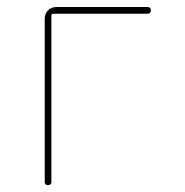

<svg xmlns="http://www.w3.org/2000/svg" viewBox="-20 -540 540 560"><path d="M110.4 -9.8V-485.4Q110.4 -500 120.1 -509.8Q129.9 -519.5 144.5 -519.5H410.2Q419.9 -519.5 419.9 -509.8Q419.9 -500 410.2 -500H134.8Q129.9 -500 129.9 -495.1V-9.8Q129.9 0 120.1 0Q110.4 0 110.4 -9.8Z"/></svg>

Font: Rounded Mgen+ 1m thin
Style: Regular
Weight: 100
Designer: [Source Han Sans]
Ryoko NISHIZUKA  (kana & ideographs); Paul D. Hunt (Latin, Greek & Cyrillic); Wenlong ZHANG  (bopomofo
Version: Version 1.059.20150602